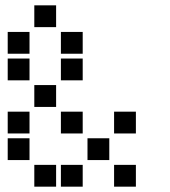

<svg xmlns="http://www.w3.org/2000/svg" viewBox="-20 -711 640 722"><path d="M110 -691Q109 -691 109 -691Q109 -691 109 -690V-610Q109 -609 109 -609Q109 -609 110 -609H190Q191 -609 191 -609Q191 -609 191 -610V-690Q191 -691 191 -691Q191 -691 190 -691ZM10 -591Q9 -591 9 -591Q9 -591 9 -590V-510Q9 -509 9 -509Q9 -509 10 -509H90Q91 -509 91 -509Q91 -509 91 -510V-590Q91 -591 91 -591Q91 -591 90 -591ZM210 -591Q209 -591 209 -591Q209 -591 209 -590V-510Q209 -509 209 -509Q209 -509 210 -509H290Q291 -509 291 -509Q291 -509 291 -510V-590Q291 -591 291 -591Q291 -591 290 -591ZM10 -491Q9 -491 9 -491Q9 -491 9 -490V-410Q9 -409 9 -409Q9 -409 10 -409H90Q91 -409 91 -409Q91 -409 91 -410V-490Q91 -491 91 -491Q91 -491 90 -491ZM210 -491Q209 -491 209 -491Q209 -491 209 -490V-410Q209 -409 209 -409Q209 -409 210 -409H290Q291 -409 291 -409Q291 -409 291 -410V-490Q291 -491 291 -491Q291 -491 290 -491ZM110 -391Q109 -391 109 -391Q109 -391 109 -390V-310Q109 -309 109 -309Q109 -309 110 -309H190Q191 -309 191 -309Q191 -309 191 -310V-390Q191 -391 191 -391Q191 -391 190 -391ZM10 -291Q9 -291 9 -291Q9 -291 9 -290V-210Q9 -209 9 -209Q9 -209 10 -209H90Q91 -209 91 -209Q91 -209 91 -210V-290Q91 -291 91 -291Q91 -291 90 -291ZM210 -291Q209 -291 209 -291Q209 -291 209 -290V-210Q209 -209 209 -209Q209 -209 210 -209H290Q291 -209 291 -209Q291 -209 291 -210V-290Q291 -291 291 -291Q291 -291 290 -291ZM410 -291Q409 -291 409 -291Q409 -291 409 -290V-210Q409 -209 409 -209Q409 -209 410 -209H490Q491 -209 491 -209Q491 -209 491 -210V-290Q491 -291 491 -291Q491 -291 490 -291ZM10 -191Q9 -191 9 -191Q9 -191 9 -190V-110Q9 -109 9 -109Q9 -109 10 -109H90Q91 -109 91 -109Q91 -109 91 -110V-190Q91 -191 91 -191Q91 -191 90 -191ZM310 -191Q309 -191 309 -191Q309 -191 309 -190V-110Q309 -109 309 -109Q309 -109 310 -109H390Q391 -109 391 -109Q391 -109 391 -110V-190Q391 -191 391 -191Q391 -191 390 -191ZM110 -91Q109 -91 109 -91Q109 -91 109 -90V-10Q109 -9 109 -9Q109 -9 110 -9H190Q191 -9 191 -9Q191 -9 191 -10V-90Q191 -91 191 -91Q191 -91 190 -91ZM210 -91Q209 -91 209 -91Q209 -91 209 -90V-10Q209 -9 209 -9Q209 -9 210 -9H290Q291 -9 291 -9Q291 -9 291 -10V-90Q291 -91 291 -91Q291 -91 290 -91ZM410 -91Q409 -91 409 -91Q409 -91 409 -90V-10Q409 -9 409 -9Q409 -9 410 -9H490Q491 -9 491 -9Q491 -9 491 -10V-90Q491 -91 491 -91Q491 -91 490 -91Z"/></svg>

Font: Doto Black ExtraBold
Style: Regular
Weight: 800
Monospace: yes
Version: Version 1.000